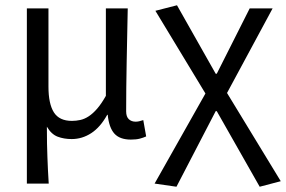

<svg xmlns="http://www.w3.org/2000/svg" viewBox="-20 -518 1086 729"><path d="M82 179V-486H164V-189Q164 -124 184.5 -91.5Q205 -59 253 -59Q269 -59 285 -62.5Q301 -66 317 -76.5Q333 -87 349 -105.5Q365 -124 382 -154V-486H465Q463 -387 461 -285Q459 -183 459 -95Q459 -75 469 -65.5Q479 -56 495 -56Q507 -56 524 -62L535 0Q524 5 510.5 8.5Q497 12 477 12Q435 12 414.5 -10.5Q394 -33 389 -82H387Q361 -35 326.5 -12.5Q292 10 252 10Q223 10 199 1Q175 -8 158 -37Q158 -1 158.5 26.5Q159 54 160 78Q161 102 162 126Q163 150 165 179Z M650 191 567 179 760 -163 570 -477 652 -498 799 -238H803L928 -486H1015L842 -165L1046 170L966 191L803 -96H799Z"/></svg>

Font: CV Source Sans
Style: Regular
Weight: 400
Designer: Paul D. Hunt
Foundry: Adobe Systems Incorporated
Version: Version 3.001